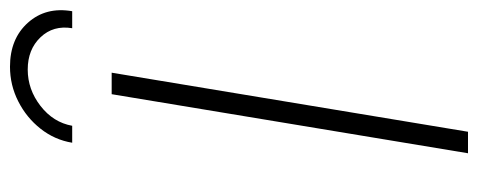

<svg xmlns="http://www.w3.org/2000/svg" viewBox="-312 -664 975 392"><g transform="rotate(-90 176.0 -467.5)"><path d="M224.1 -727.5 103.5 0H59.6L180.2 -727.5ZM236.3 -935.1Q293.5 -935.1 326.2 -898.4Q358.9 -861.8 349.6 -808.1H314.9Q321.3 -846.7 296.4 -872.8Q271.5 -898.9 230.5 -898.9Q189.9 -898.9 156.2 -872.8Q122.6 -846.7 115.7 -808.1H81.1Q86.9 -843.8 109.6 -872.6Q132.3 -901.4 165.5 -918.2Q198.7 -935.1 236.3 -935.1Z"/></g></svg>

Font: Inter Extra Light
Style: Italic
Weight: 200
Italic angle: -9.39999°
Designer: Rasmus Andersson
Foundry: rsms
Version: Version 4.000;git-3c8e0fc